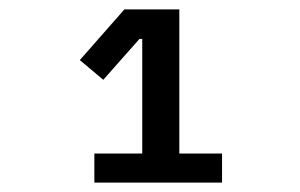

<svg xmlns="http://www.w3.org/2000/svg" viewBox="-20 -718 640 409"><path d="M453 -329V-391H362V-698H245L150 -590L200 -548L277 -635H283V-391H181V-329Z"/></svg>

Font: IBM Plex Mono Medm
Style: Regular
Weight: 500
Monospace: yes
Designer: Mike Abbink, Paul van der Laan, Pieter van Rosmalen
Foundry: Bold Monday
Version: Version 2.004